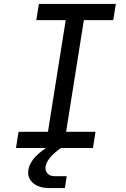

<svg xmlns="http://www.w3.org/2000/svg" viewBox="-20 -750 640 973"><path d="M61 0 74 -82H223L313 -648H164L177 -730H567L554 -648H405L315 -82H464L451 0H289Q251 27 233 49.5Q215 72 211 93Q208 115 220.5 129Q233 143 258 143H318L309 203H231Q176 203 146.5 176.5Q117 150 124 110Q128 84 148.5 57Q169 30 213 0Z"/></svg>

Font: JetBrains Mono NL
Style: Italic
Weight: 400
Italic angle: -9°
Monospace: yes
Designer: Philipp Nurullin, Konstantin Bulenkov
Foundry: JetBrains
Version: Version 2.305; ttfautohint (v1.8.4.7-5d5b)